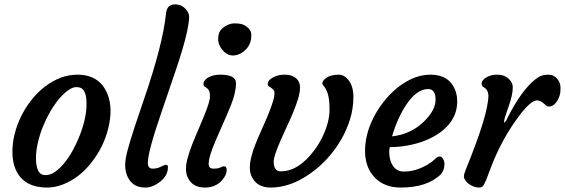

<svg xmlns="http://www.w3.org/2000/svg" viewBox="-20 -843 2554 868"><path d="M182.1 -450.7Q253.4 -505.4 330.1 -505.4Q430.7 -505.4 466.3 -417Q491.7 -353 469.2 -262.2Q448.7 -178.7 394 -108.9Q339.8 -39.1 266.1 -9.8Q229 4.9 193.1 4.9Q157.2 4.9 129.2 -4.4Q101.1 -13.7 80.6 -33.2Q60.1 -52.7 48.3 -82.8Q36.6 -112.8 36.1 -153.8Q35.6 -194.8 46.1 -236.8Q56.6 -278.8 75.9 -317.9Q95.2 -356.9 122.3 -391.1Q149.4 -425.3 182.1 -450.7ZM342.3 -235.4Q372.1 -314 371.1 -375Q371.1 -428.7 349.1 -443.4Q340.3 -449.2 324.5 -449.2Q308.6 -449.2 288.1 -434.8Q267.6 -420.4 247.1 -396Q226.6 -371.6 207.5 -338.9Q188.5 -306.2 173.8 -270Q159.2 -233.9 150.6 -195.8Q142.1 -157.7 142.6 -123.8Q143.1 -89.8 153.1 -70.6Q163.1 -51.3 185.5 -51.3Q208 -51.3 229.7 -66.7Q251.5 -82 272 -107.4Q292.5 -132.8 310.5 -166Q328.6 -199.2 342.3 -235.4Z M588.4 -268.1 629.4 -389.6Q716.8 -643.6 730.5 -782.2Q734.9 -823.2 770.5 -823.2Q793 -823.2 807.6 -812.5Q835.9 -791 835 -764.6Q834 -738.3 825.7 -700.4Q817.4 -662.6 804.2 -617.9Q791 -573.2 773.9 -523.4L706.5 -325.2Q648.4 -156.2 648.4 -106.9Q648.4 -80.6 669.9 -80.6Q690.4 -80.6 707.3 -89.4Q724.1 -98.1 729 -98.1Q739.3 -98.1 739.3 -87.9Q739.3 -44.4 694.8 -15.1Q665 4.9 640.4 4.9Q615.7 4.9 600.6 -1Q585.4 -6.8 573.2 -19.5Q561 -32.2 553.5 -52Q545.9 -71.8 545.9 -97.9Q545.9 -124 557.9 -168Q569.8 -211.9 588.4 -268.1Z M987.3 -615.2Q966.3 -639.6 966.3 -664.6Q966.3 -689.5 974.4 -701.9Q982.4 -714.4 994.6 -722.2Q1018.1 -737.3 1038.8 -737.3Q1059.6 -737.3 1071 -734.4Q1082.5 -731.4 1092.3 -724.6Q1116.2 -708.5 1116.2 -685.3Q1116.2 -662.1 1109.6 -646.7Q1103 -631.3 1092.3 -619.9Q1081.5 -608.4 1067.9 -601.3Q1054.2 -594.2 1039.1 -592.5Q1023.9 -590.8 1010.5 -597.2Q997.1 -603.5 987.3 -615.2ZM992.2 -91.3Q1004.9 -91.3 1004.9 -74.7Q1004.9 -52.7 984.9 -29.3Q955.6 4.9 906.2 4.9Q849.6 4.9 828.6 -41Q820.8 -57.1 820.8 -80.1Q820.8 -103 828.9 -131.1Q836.9 -159.2 848.9 -190.2Q860.8 -221.2 875 -252.9L900.9 -314.5Q929.2 -383.3 929.2 -405.3Q929.2 -427.2 924.6 -434.3Q919.9 -441.4 914.6 -445.3L904.8 -452.1Q899.9 -455.6 899.9 -464.1Q899.9 -472.7 906.5 -480.5Q913.1 -488.3 923.8 -494.1Q945.8 -505.4 975.1 -505.4Q1046.9 -505.4 1046.9 -467.8Q1046.9 -423.8 1023.9 -367.4Q1001 -311 984.9 -276.4L955.6 -209Q923.3 -134.8 923.3 -102.1Q923.3 -80.6 944.8 -80.6Q965.8 -80.6 976.6 -85.9Q987.3 -91.3 992.2 -91.3Z M1116.7 -47.4Q1109.4 -63.5 1109.4 -85.4Q1109.4 -107.4 1116.2 -134Q1123 -160.6 1133.8 -188.5Q1144.5 -216.3 1157.7 -245.1L1182.6 -301.8Q1231 -413.6 1218.3 -433.6Q1212.4 -442.9 1195.8 -452.1Q1190.4 -455.6 1190.4 -464.1Q1190.4 -472.7 1197.5 -480.5Q1204.6 -488.3 1216.3 -494.1Q1239.7 -505.4 1263.7 -505.4Q1287.6 -505.4 1300 -500.2Q1312.5 -495.1 1320.8 -487.3Q1336.4 -471.2 1336.4 -448.2Q1336.4 -425.3 1327.6 -396.5Q1318.8 -367.7 1305.7 -335.9Q1292.5 -304.2 1276.9 -271L1248 -207Q1217.3 -136.2 1217.3 -113.3Q1217.3 -68.4 1249 -68.4Q1330.6 -68.4 1401.9 -165Q1443.4 -221.2 1461.4 -287.1Q1469.7 -318.4 1469.7 -344Q1469.7 -369.6 1468 -386.7Q1466.3 -403.8 1462.4 -417Q1456.1 -440.4 1440.9 -457.5Q1430.7 -470.2 1450.2 -487.3Q1471.7 -505.4 1511.2 -505.4Q1535.6 -505.4 1554.2 -482.4Q1577.6 -455.1 1577.6 -404.1Q1577.6 -353 1562.5 -304Q1547.4 -254.9 1521 -209.7Q1494.6 -164.6 1458.7 -125.5Q1422.9 -86.4 1381.3 -57.6Q1292.5 4.9 1203.6 4.9Q1139.6 4.9 1116.7 -47.4Z M1630.4 -170.9Q1632.3 -213.4 1644.5 -252.2Q1656.7 -291 1677.2 -327.4Q1697.8 -363.8 1725.3 -396.2Q1752.9 -428.7 1785.2 -453.1Q1855 -505.4 1926.3 -505.4Q2009.8 -505.4 2037.6 -436.5Q2047.4 -413.1 2046.9 -381.1Q2046.4 -349.1 2034.7 -322Q2022.9 -294.9 2002.2 -272.7Q1981.4 -250.5 1952.9 -232.9Q1924.3 -215.3 1890.6 -203.1Q1821.3 -178.7 1742.2 -177.7Q1740.2 -170.9 1739.7 -157.2Q1739.3 -143.6 1742.7 -126.7Q1746.1 -109.9 1754.4 -96.7Q1772 -67.4 1805.2 -67.4Q1861.8 -67.4 1915.5 -100.6Q1934.6 -111.8 1946.5 -123.8Q1958.5 -135.7 1967.3 -135.7Q1976.1 -135.7 1982.7 -125.2Q1989.3 -114.7 1989.3 -101.6Q1989.3 -75.7 1974.6 -56.6Q1913.1 4.9 1791.5 4.9Q1719.7 4.9 1676.3 -38.1Q1627.4 -86.9 1630.4 -170.9ZM1915.5 -440.4Q1864.3 -440.4 1816.9 -370.1Q1776.9 -309.6 1752.4 -226.6Q1834 -234.9 1894 -291Q1949.2 -343.8 1949.2 -392.1Q1949.2 -440.4 1915.5 -440.4Z M2088.4 -83Q2188 -328.1 2188 -412.1Q2186.5 -435.5 2171.9 -445.3L2162.1 -452.1Q2157.7 -455.6 2157.5 -464.1Q2157.2 -472.7 2163.6 -480.5Q2169.9 -488.3 2180.2 -494.1Q2201.2 -505.4 2223.4 -505.4Q2245.6 -505.4 2258.1 -500.5Q2270.5 -495.6 2279.3 -487.3Q2297.9 -469.7 2298.1 -450.2Q2298.3 -430.7 2293.7 -410.6Q2289.1 -390.6 2282.7 -371.3Q2276.4 -352.1 2270 -334.7Q2263.7 -317.4 2261.7 -309.1Q2257.8 -292 2258.8 -287.6Q2270.5 -297.9 2272.9 -307.6L2292 -343.8Q2355.5 -458 2416 -495.1Q2433.6 -505.4 2458.3 -505.4Q2482.9 -505.4 2498 -488Q2513.2 -470.7 2513.9 -449.7Q2514.6 -428.7 2511 -414.8Q2507.3 -400.9 2500 -388.7Q2483.9 -361.3 2460.9 -361.3Q2454.6 -361.3 2449.2 -365.7L2438.5 -375Q2422.4 -389.2 2407.5 -389.2Q2392.6 -389.2 2371.3 -369.6Q2350.1 -350.1 2327.1 -319.3Q2250 -217.3 2201.2 -90.8L2179.7 -34.2Q2171.4 -13.2 2165 -4.2Q2158.7 4.9 2146.2 4.9Q2133.8 4.9 2121.3 0.2Q2108.9 -4.4 2099.1 -11.7Q2089.4 -19 2083.5 -28.1Q2077.6 -37.1 2077.1 -43.7Q2076.7 -50.3 2079.8 -59.8Q2083 -69.3 2088.4 -83Z"/></svg>

Font: Courgette
Style: Regular
Weight: 400
Designer: Karolina Lach
Foundry: Sorkin Type Co.
Version: Version 1.002